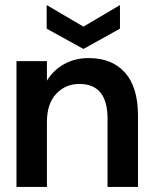

<svg xmlns="http://www.w3.org/2000/svg" viewBox="-20 -737 609 757"><path d="M45 0V-496H165V-419Q190 -460 232.5 -484Q275 -508 330 -508Q422 -508 473 -450.5Q524 -393 524 -282V0H404V-270Q404 -337 376.5 -371.5Q349 -406 293 -406Q238 -406 201.5 -367Q165 -328 165 -256V0ZM309 -544 164 -624V-717L309 -632L453 -717V-624Z"/></svg>

Font: Host Grotesk SemiBold
Style: Regular
Weight: 600
Designer: Doukan Karapınar
Foundry: Element Type
Version: Version 1.003